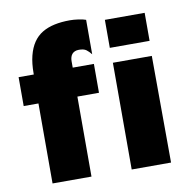

<svg xmlns="http://www.w3.org/2000/svg" viewBox="-81 -805 870 884"><g transform="rotate(-10 354.0 -363.0)"><path d="M94 0V-374H25V-509H96V-514Q96 -561 105 -596.5Q114 -632 131 -657Q148 -682 173 -697Q198 -712 230.5 -719Q263 -726 303 -726Q320 -726 342 -723Q364 -720 377 -715V-554Q366 -568 354.5 -576.5Q343 -585 320 -585Q309 -585 301 -581.5Q293 -578 288 -572Q283 -566 280.5 -557.5Q278 -549 278 -540V-509H377V-374H276V0ZM464 0V-499H646L648 0ZM462 -569V-700H648V-569Z"/></g></svg>

Font: Maven Pro Black
Style: Regular
Weight: 900
Designer: Joe Prince
Foundry: Joe Prince
Version: Version 2.103